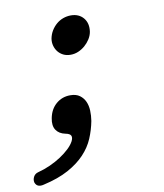

<svg xmlns="http://www.w3.org/2000/svg" viewBox="-85 -603 770 902"><g transform="rotate(-10 300.0 -152.5)"><path d="M51 227Q36 231 25 227Q14 223 9 209Q6 195 13 182Q20 169 35 165Q66 157 94.5 144Q123 131 146.5 115.5Q170 100 188 83Q206 66 215 49Q223 33 218.5 23Q214 13 193 9Q163 3 149 -18Q135 -39 142 -74Q150 -116 178.5 -140.5Q207 -165 246 -165Q274 -165 291 -152.5Q308 -140 316.5 -121Q325 -102 326 -78Q327 -54 323 -29Q315 13 298.5 52Q282 91 250.5 124.5Q219 158 170.5 184.5Q122 211 51 227ZM206 -443Q210 -463 220 -479.5Q230 -496 244.5 -508.5Q259 -521 277 -527.5Q295 -534 314 -534Q333 -534 348 -527.5Q363 -521 373.5 -508.5Q384 -496 388 -479.5Q392 -463 389 -443Q386 -425 375.5 -408.5Q365 -392 350.5 -379.5Q336 -367 318.5 -359.5Q301 -352 282 -352Q262 -352 247 -359.5Q232 -367 222 -379.5Q212 -392 207.5 -408.5Q203 -425 206 -443Z"/></g></svg>

Font: Maple Mono Medium
Style: Italic
Weight: 500
Italic angle: -10°
Monospace: yes
Designer: subframe7536
Version: Version 7.000